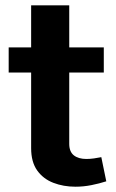

<svg xmlns="http://www.w3.org/2000/svg" viewBox="-20 -694 433 719"><path d="M359.4 -105.5Q347.5 -102.9 332.1 -100.8Q316.6 -98.7 303.4 -98.7Q273.8 -98.7 256.5 -112.3Q239.3 -126 239.3 -155.2V-674.1H96.6V-139.2Q96.6 -87.3 119.3 -55.6Q142 -23.9 179.8 -9.4Q217.6 5.2 262.6 5.2Q292.4 5.2 322.2 -0.7Q351.9 -6.6 378 -15ZM12.5 -422.3H368.7V-516.4H12.5Z"/></svg>

Font: Estedad-FD VF
Style: Regular
Weight: 100
Designer: Amin Abedi
Version: Version 7.3